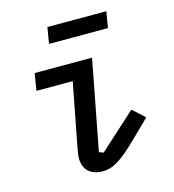

<svg xmlns="http://www.w3.org/2000/svg" viewBox="-108 -799 815 901"><g transform="rotate(-15 300.0 -348.5)"><path d="M280.5 12.1C333.8 12.1 377.1 -17 462 -100.5L543 -179.7L484.7 -232.6L307.2 -71.7L285.9 -79.2L369.7 -516H90.9L77.4 -433.2H253.6L194.6 -127.1C190.7 -105.5 187.9 -89.8 187.9 -74.2C187.9 -23.1 219.8 12.1 280.5 12.1ZM191.4 -630.7H477.6L490.8 -709.2H204.5Z"/></g></svg>

Font: Margiela Mono Italic Medium It
Style: Regular
Weight: 500
Designer: Mike Abbink, Paul van der Laan, Pieter van Rosmalen
Foundry: Bold Monday
Version: Version 2.003 2021